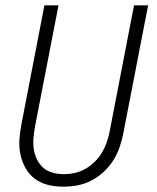

<svg xmlns="http://www.w3.org/2000/svg" viewBox="-20 -690 590 722"><path d="M219 12Q189 12 161.5 5.5Q134 -1 112 -17Q90 -33 76.5 -57Q63 -81 57 -108.5Q51 -136 53 -165.5Q55 -195 61 -225L147 -670H200L112 -216Q108 -194 106 -172Q104 -150 107 -129.5Q110 -109 119 -90.5Q128 -72 143 -59Q158 -46 178.5 -40.5Q199 -35 221 -35Q241 -35 261 -39.5Q281 -44 300 -54.5Q319 -65 335.5 -81Q352 -97 363 -115.5Q374 -134 381 -154Q388 -174 392 -194L484 -670H537L443 -185Q438 -160 429 -134.5Q420 -109 405 -85.5Q390 -62 368.5 -42.5Q347 -23 322.5 -10.5Q298 2 271.5 7Q245 12 219 12Z"/></svg>

Font: Lode Dark Term
Style: Italic
Weight: 400
Italic angle: -11°
Monospace: yes
Designer: Belleve Invis
Foundry: Belleve Invis
Version: Version 29.2.0